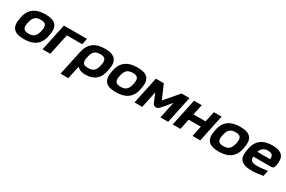

<svg xmlns="http://www.w3.org/2000/svg" viewBox="120 -1695 4584 3075"><g transform="rotate(30 2412.0 -157.5)"><path d="M83 -256 81 -244C45 -71 114 9 299 9C481 9 594 -67 624 -244L626 -256C661 -426 598 -509 409 -509C228 -509 113 -433 83 -256ZM225 -248 226 -252C248 -354 290 -396 385 -396C476 -396 505 -358 483 -252L482 -248C459 -146 418 -104 324 -104C232 -104 203 -142 225 -248Z M643 0H786L869 -388H1153L1176 -500H749L735 -432Z M1724 -244 1726 -256C1762 -428 1694 -509 1508 -509C1325 -509 1221 -431 1184 -256L1088 194H1231L1282 -43H1290C1315 -17 1349 9 1440 9C1590 9 1694 -63 1724 -244ZM1326 -248 1327 -252C1349 -354 1388 -396 1484 -396C1575 -396 1605 -358 1583 -252L1582 -248C1560 -145 1516 -104 1422 -104C1331 -104 1303 -142 1326 -248Z M1784 -256 1782 -244C1746 -71 1815 9 2000 9C2182 9 2295 -67 2325 -244L2327 -256C2362 -426 2299 -509 2110 -509C1929 -509 1814 -433 1784 -256ZM1926 -248 1927 -252C1949 -354 1991 -396 2086 -396C2177 -396 2206 -358 2184 -252L2183 -248C2160 -146 2119 -104 2025 -104C1933 -104 1904 -142 1926 -248Z M2450 -500 2344 0H2487L2552 -305L2620 -141C2641 -89 2707 -89 2750 -141L2888 -305L2823 0H2966L3072 -500H2925L2717 -256C2712 -251 2705 -251 2703 -256L2597 -500Z M3050 0H3193L3234 -194H3458L3417 0H3560L3666 -500H3523L3482 -306H3258L3299 -500H3156L3103 -250L3091 -194Z M3685 -256 3683 -244C3647 -71 3716 9 3901 9C4083 9 4196 -67 4226 -244L4228 -256C4263 -426 4200 -509 4011 -509C3830 -509 3715 -433 3685 -256ZM3827 -248 3828 -252C3850 -354 3892 -396 3987 -396C4078 -396 4107 -358 4085 -252L4084 -248C4061 -146 4020 -104 3926 -104C3834 -104 3805 -142 3827 -248Z M4817 -273C4846 -424 4789 -509 4606 -509C4431 -509 4318 -431 4289 -256L4287 -244C4251 -71 4316 9 4510 9C4571 9 4642 1 4722 -14L4744 -118C4696 -110 4602 -100 4548 -100C4459 -100 4421 -127 4424 -200H4747C4790 -200 4805 -209 4817 -273ZM4444 -298C4469 -369 4511 -400 4584 -400C4663 -400 4689 -363 4678 -298Z"/></g></svg>

Font: LT Wave Bold
Style: Italic
Weight: 700
Designer: Daniel Lyons
Version: Version 2.5 (Glyphs App)